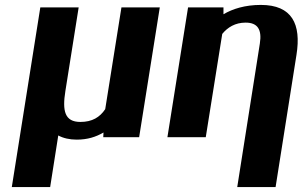

<svg xmlns="http://www.w3.org/2000/svg" viewBox="-20 -558 1231 781"><path d="M28 203H184L217 -7C237 4 263 10 292 10C336 10 370 -1 401 -19L400 0H546L630 -528H474L408 -114C386 -81 355 -62 307 -62C243 -62 233 -107 246 -188L300 -528H144Z M661 0H817L884 -420C906 -447 937 -466 979 -466C1028 -466 1046 -438 1037 -381L945 203H1101L1186 -335C1206 -460 1168 -538 1041 -538C977 -538 926 -522 889 -500V-528H745Z"/></svg>

Font: Aerodynamic
Style: BdObl
Weight: 500
Designer: Google
Version: Version 2.000980; 2014